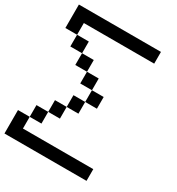

<svg xmlns="http://www.w3.org/2000/svg" viewBox="-212 -1050 1091 1182"><g transform="rotate(30 333.5 -458.5)"><path d="M0 -166.7H83.3V-83.3H583.3V0H0ZM0 -750V-916.7H583.3V-833.3H83.3V-750ZM166.7 -166.7H83.3V-250H166.7ZM166.7 -250V-333.3H250V-250ZM166.7 -583.3V-666.7H250V-583.3ZM166.7 -750V-666.7H83.3V-750ZM333.3 -416.7V-333.3H250V-416.7ZM333.3 -583.3V-500H250V-583.3ZM333.3 -500H416.7V-416.7H333.3Z"/></g></svg>

Font: Galmuri11 Regular
Style: Regular
Weight: 400
Designer: Minseo Lee (Quiple)
Version: Version 2.356;hotconv 1.1.0;makeotfexe 2.6.0 DEVELOPMENT